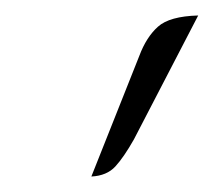

<svg xmlns="http://www.w3.org/2000/svg" viewBox="-20 -727 276 248"><path d="M160 -655Q169 -679 184 -692.5Q199 -706 236 -707L153 -547Q140 -524 129 -512Q118 -500 98 -499Z"/></svg>

Font: K2D Thin
Style: Italic
Weight: 100
Italic angle: -10°
Designer: Katatrad Aksorn Co.,Ltd.
Foundry: Cadson Demak Co.,Ltd.
Version: Version 1.000; ttfautohint (v1.6)